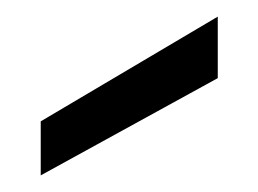

<svg xmlns="http://www.w3.org/2000/svg" viewBox="-20 -803 311 231"><path d="M29 -592V-657L242 -783V-709Z"/></svg>

Font: Ulagadi Sans
Style: Regular
Weight: 400
Designer: Ninad Kale (Devanagari), Jonny Pinhorn (Latin)
Foundry: Indian Type Foundry
Version: Version 3.01;March 29, 2020;FontCreator 12.0.0.2522 64-bit; 